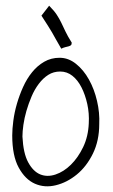

<svg xmlns="http://www.w3.org/2000/svg" viewBox="-20 -659 402 681"><path d="M23.4 -178.7Q23.4 -201.2 27.3 -231Q31.2 -260.7 40 -291Q48.8 -321.3 62 -350.6Q75.2 -379.9 93.8 -402.8Q112.3 -425.8 136.7 -439.9Q161.1 -454.1 191.4 -454.1Q222.7 -454.1 249.5 -432.6Q276.4 -411.1 295.4 -377Q314.5 -342.8 324.2 -300.8Q334 -258.8 332 -218.8Q332 -160.2 309.6 -114.3Q287.1 -68.4 252.4 -40Q217.8 -11.7 178.2 -2Q138.7 7.8 104 -7.3Q69.3 -22.5 46.4 -64.5Q23.4 -106.4 23.4 -178.7ZM59.6 -174.8Q62.5 -115.2 80.1 -83Q97.7 -50.8 122.6 -40.5Q147.5 -30.3 176.8 -40Q206.1 -49.8 231.4 -74.7Q256.8 -99.6 274.9 -137.2Q293 -174.8 294.9 -221.7Q296.9 -256.8 289.6 -290Q282.2 -323.2 269 -349.1Q255.9 -375 236.8 -390.1Q217.8 -405.3 193.4 -405.3Q169.9 -405.3 151.4 -393.6Q132.8 -381.8 117.7 -361.8Q102.5 -341.8 91.8 -316.4Q81.1 -291 73.7 -265.6Q66.4 -240.2 63 -216.3Q59.6 -192.4 59.6 -174.8ZM154.3 -638.7Q171.9 -621.1 181.2 -606.9Q190.4 -592.8 197.3 -578.6Q204.1 -564.5 211.9 -547.9Q219.7 -531.2 234.4 -507.8Q234.4 -501 231.4 -498.5Q228.5 -496.1 223.1 -494.6Q217.8 -493.2 211.4 -491.7Q205.1 -490.2 197.3 -486.3Q184.6 -507.8 177.7 -520.5Q170.9 -533.2 164.6 -543.9Q158.2 -554.7 149.9 -567.9Q141.6 -581.1 127 -603.5Z"/></svg>

Font: Annie Use Your Telescope
Style: Regular
Weight: 400
Designer: Kimberly Geswein
Foundry: Kimberly Geswein
Version: Version 1.002 2001